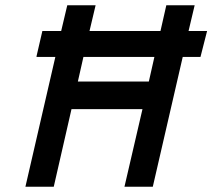

<svg xmlns="http://www.w3.org/2000/svg" viewBox="-20 -705 802 725"><path d="M118 -490V-493L140 -588H211L234 -685H341L318 -588H586L608 -685H715L692 -588H762L737 -490H670L557 0H450L518 -293H250L183 0H76L189 -490ZM274 -397H542L563 -490H295Z"/></svg>

Font: Titillium Web
Style: SemiBold Italic
Weight: 600
Italic angle: -13°
Version: Version 1.001;PS 57.000;hotconv 1.0.70;makeotf.lib2.5.55311